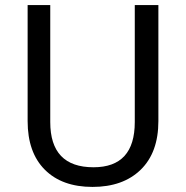

<svg xmlns="http://www.w3.org/2000/svg" viewBox="-20 -735 739 763"><path d="M609.4 -714.8V-253.9Q609.4 -128.9 539.1 -60.5Q468.8 7.8 347.7 7.8Q226.6 7.8 158.2 -60.5Q89.8 -128.9 89.8 -253.9V-714.8H179.7V-250Q179.7 -160.2 222.7 -115.2Q265.6 -70.3 351.6 -70.3Q433.6 -70.3 474.6 -115.2Q515.6 -160.2 515.6 -250V-714.8Z"/></svg>

Font: Droid Sans Fallback
Style: Regular
Weight: 400
Designer: Steve Matteson
Foundry: Ascender Corporation
Version: 3.00 (Khmer version)